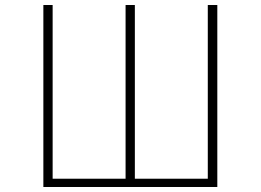

<svg xmlns="http://www.w3.org/2000/svg" viewBox="-20 -746 1040 766"><path d="M153 0H847V-726H809V-33H518V-726H481V-33H190V-726H153Z"/></svg>

Font: Harano Aji Gothic K1 ExtraLight
Style: Regular
Weight: 250
Foundry: Masamichi Hosoda
Version: HaranoAjiGothicK1-ExtraLight version 20230610;ttx 4.39.4